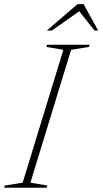

<svg xmlns="http://www.w3.org/2000/svg" viewBox="-48 -886 484 906"><path d="M251 -651 171 -664.5 173.5 -675H374.5L372 -664.5L287.5 -651L95.5 -24L175.5 -10.5L172.5 0H-28.5L-25.5 -10.5L59 -24ZM173 -742 318 -866.5H346.5L415 -742H398L319.5 -841H337.5L197 -742Z"/></svg>

Font: Newsreader 24pt ExtraLight
Style: Italic
Weight: 250
Italic angle: -17°
Designer: Hugues Gentile
Foundry: Production Type
Version: Version 1.003